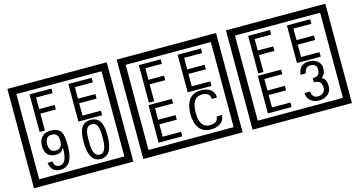

<svg xmlns="http://www.w3.org/2000/svg" viewBox="-101 -1415 3668 1960"><g transform="rotate(-15 1732.5 -435.0)"><path d="M1103 90H53V-960H1103ZM1028 15V-885H128V15ZM488 -799H313V-677H477V-629H313V-450H257V-847H488ZM918 -450H667V-847H913V-799H723V-677H907V-629H723V-498H918ZM499 -238Q499 -22 364 -22Q267 -22 254 -125H307Q311 -65 365 -65Q448 -65 445 -232Q424 -205 414 -197Q394 -182 360 -182Q243 -182 243 -308Q243 -366 275.5 -400.5Q308 -435 366 -435Q450 -435 478 -385Q499 -346 499 -238ZM438 -308Q438 -392 368 -392Q299 -392 299 -308Q299 -224 368 -224Q438 -224 438 -308ZM917 -236Q917 -22 791 -22Q664 -22 664 -236Q664 -324 685 -369Q714 -435 791 -435Q868 -435 897 -369Q917 -325 917 -236ZM864 -236Q864 -303 855 -332Q840 -389 791 -389Q742 -389 726 -332Q718 -303 718 -236Q718 -167 726 -133Q742 -68 791 -68Q839 -68 855 -134Q864 -167 864 -236Z M2258 90H1208V-960H2258ZM2183 15V-885H1283V15ZM1643 -799H1468V-677H1632V-629H1468V-450H1412V-847H1643ZM2073 -450H1822V-847H2068V-799H1878V-677H2062V-629H1878V-498H2073ZM1653 -30H1402V-427H1648V-379H1458V-257H1642V-209H1458V-78H1653ZM2099 -136Q2099 -80 2053 -49Q2013 -22 1954 -22Q1869 -22 1827 -84Q1791 -136 1791 -226Q1791 -317 1826 -371Q1868 -435 1955 -435Q2017 -435 2054 -409Q2097 -379 2097 -321H2041Q2041 -391 1956 -391Q1847 -391 1847 -226Q1847 -67 1954 -67Q2043 -67 2043 -136Z M3413 90H2363V-960H3413ZM3338 15V-885H2438V15ZM2798 -799H2623V-677H2787V-629H2623V-450H2567V-847H2798ZM3228 -450H2977V-847H3223V-799H3033V-677H3217V-629H3033V-498H3228ZM2808 -30H2557V-427H2803V-379H2613V-257H2797V-209H2613V-78H2808ZM3229 -136Q3229 -84 3190.5 -53Q3152 -22 3099 -22Q3044 -22 3010 -51Q2972 -82 2972 -134H3031Q3037 -65 3100 -65Q3128 -65 3151 -84.5Q3174 -104 3174 -132Q3174 -177 3156 -196Q3138 -215 3093 -215V-259Q3135 -259 3151.5 -276Q3168 -293 3168 -334Q3168 -392 3099 -392Q3048 -392 3036 -324H2981Q2994 -435 3098 -435Q3149 -435 3184 -409Q3223 -380 3223 -330Q3223 -265 3181 -238Q3205 -222 3213 -210Q3229 -185 3229 -136Z"/></g></svg>

Font: Unicode BMP Fallback SIL
Style: Regular
Weight: 400
Foundry: NRSI, SIL International
Version: Version 5.1 Based on Unicode 5.1